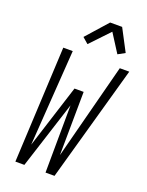

<svg xmlns="http://www.w3.org/2000/svg" viewBox="-176 -1057 876 1143"><g transform="rotate(20 262.0 -485.5)"><path d="M127 0H70L106 -735H166L124 -127L252 -529H310L306 -127L464 -735H524L318 0H261L264 -427ZM234 -804 197 -836 317 -971H393L466 -832L422 -808L348 -924Z"/></g></svg>

Font: Iosevka Light
Style: Italic
Weight: 300
Italic angle: -9°
Monospace: yes
Designer: Belleve Invis
Foundry: Belleve Invis
Version: Version 32.5.0; ttfautohint (v1.8.4)